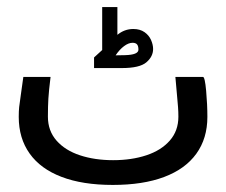

<svg xmlns="http://www.w3.org/2000/svg" viewBox="-20 -313 640 543"><path d="M33 17.5Q33 1 34.2 -10.2Q35.5 -21.5 39 -45.5L46 -95.5H123Q118 -55 116.8 -34Q115.5 -13 115.5 17Q115.5 57 140 84.8Q164.5 112.5 206.2 126.2Q248 140 300 140Q352 140 393.8 126.2Q435.5 112.5 460 84.8Q484.5 57 484.5 17Q484.5 3.5 483.5 -10.2Q482.5 -24 481 -39Q478.5 -67.5 476 -95.5H554Q559.5 -95.5 563 -56.2Q566.5 -17 566.5 17.5Q566.5 78.5 535.2 121.8Q504 165 444.2 187.5Q384.5 210 299 210Q213.5 210 154 187.2Q94.5 164.5 63.8 121.2Q33 78 33 17.5ZM269 -171.5V-293H312V-214.5Q332 -231 357 -231Q376 -231 388.8 -222Q401.5 -213 407.2 -199.8Q413 -186.5 413 -174.5Q413 -153 394 -136.8Q375 -120.5 324.5 -120.5H246V-150.5ZM371.5 -172.5Q371.5 -183 367.5 -187.5Q363.5 -192 355 -192Q343.5 -192 330.8 -182.5Q318 -173 307 -156.5L333.5 -157Q371.5 -158 371.5 -172.5Z"/></svg>

Font: JuliaMono Light
Style: Regular
Weight: 300
Monospace: yes
Designer: cormullion
Foundry: corm
Version: Version 0.054; ttfautohint (v1.8.4)